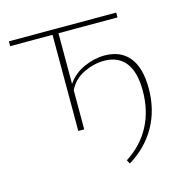

<svg xmlns="http://www.w3.org/2000/svg" viewBox="-99 -554 821 845"><g transform="rotate(-15 311.5 -131.5)"><path d="M556 -101Q556 -4 513 72.5Q470 149 390 197L381 180Q453 134 490.5 63.5Q528 -7 528 -98Q528 -183 494.5 -226Q461 -269 397 -269Q350 -269 303.5 -246.5Q257 -224 235 -178V0H208V-438H15V-460H504V-438H235V-207Q264 -249 311 -270Q358 -291 405 -291Q478 -291 517 -243Q556 -195 556 -101Z"/></g></svg>

Font: Ysabeau SC Extralight
Style: Regular
Weight: 200
Designer: Christian Thalmann (Catharsis Fonts)
Version: Version 0.003